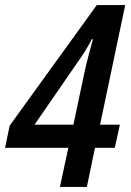

<svg xmlns="http://www.w3.org/2000/svg" viewBox="-28 -736 514 756"><path d="M208 0H314L346 -154H424L444 -245H366L465 -716H353L10 -241L-8 -154H241ZM108 -245 281 -496C297 -518 316 -548 334 -582H338C330 -551 313 -493 304 -448L261 -245Z"/></svg>

Font: Noto Sans Display SemiCondensed Medium
Style: Italic
Weight: 500
Width: 4
Italic angle: -12°
Designer: Monotype Design Team
Foundry: Monotype Imaging Inc.
Version: Version 1.900